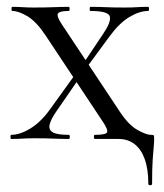

<svg xmlns="http://www.w3.org/2000/svg" viewBox="-20 -406 479 561"><path d="M12.8 0Q10.6 0 10.6 -6Q10.6 -12 12.8 -12Q38.4 -12 68.9 -30.7Q99.4 -49.4 125.6 -85.8L206 -197.4L218.4 -187.4L144 -79.6Q129.2 -58.2 125.2 -42.7Q121.2 -27.2 133.8 -19.6Q146.4 -12 181 -12Q184 -12 184 -6Q184 0 181 0Q158 0 136.5 -1Q115 -2 81 -2Q59.2 -2 45.8 -1Q32.4 0 12.8 0ZM221.4 -192.6 211.4 -202.6 281 -306.4Q305.2 -341.8 300.9 -357.9Q296.6 -374 244 -374Q242 -374 242 -380Q242 -386 244 -386Q268 -386 289.5 -385Q311 -384 345 -384Q366.8 -384 380.2 -385Q393.6 -386 413.2 -386Q415.4 -386 415.4 -380Q415.4 -374 413.2 -374Q387.8 -374 358.4 -356.5Q329 -339 300.4 -300.2ZM326 0H257.4Q254.4 0 254.4 -6Q254.4 -12 257.4 -12Q289.8 -12 293 -19.6Q296.2 -27.2 279.4 -52L112.8 -303Q86.2 -343 60.2 -358.5Q34.2 -374 15.6 -374Q13.6 -374 13.6 -380Q13.6 -386 15.6 -386Q30.6 -386 46.6 -385Q62.6 -384 77.6 -384Q111.2 -384 136 -385Q160.8 -386 181.4 -386Q183.4 -386 183.4 -380Q183.4 -374 181.4 -374Q153.4 -374 149.2 -366.2Q145 -358.4 160.6 -335L331.2 -78Q356.2 -40.6 381.7 -26.3Q407.2 -12 420.8 -12Q428.2 -12 429.3 -10.5Q430.4 -9 430.4 0Q430.4 10.4 429.1 23.6Q427.8 36.8 426.1 61Q424.4 85.2 424.4 131.2Q424.4 135.2 418.9 135.2Q413.4 135.2 413.4 131.2Q413.4 89.2 403.3 60.1Q393.2 31 373.7 15.5Q354.2 0 326 0Z"/></svg>

Font: Cormorant Garamond Light
Style: Regular
Weight: 300
Designer: Christian Thalmann (Catharsis Fonts)
Foundry: Catharsis Fonts
Version: Version 4.001